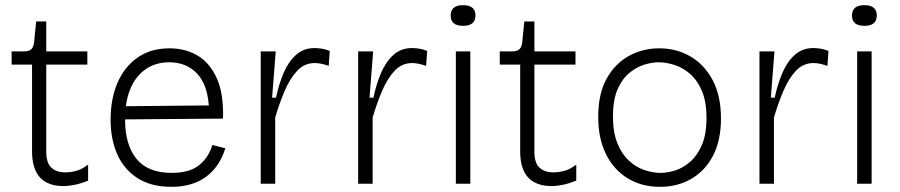

<svg xmlns="http://www.w3.org/2000/svg" viewBox="-20 -711 3482 743"><path d="M226 9Q104 9 104 -125V-461H25V-512H71Q92 -512 101 -520.5Q110 -529 112 -548L120 -628H159V-512H318V-461H159V-124Q159 -81 178.5 -62.5Q198 -44 233 -44Q252 -44 274 -49.5Q296 -55 321 -74V-12Q294 -1 270 4Q246 9 226 9Z M643 12Q565 12 512.5 -21.5Q460 -55 434 -113.5Q408 -172 408 -248Q408 -328 434.5 -390Q461 -452 512 -488Q563 -524 636 -524Q697 -524 744.5 -496Q792 -468 819 -408Q846 -348 843 -252L464 -249V-248Q464 -151 508 -96.5Q552 -42 645 -42Q713 -42 750 -71.5Q787 -101 802 -150L852 -137Q830 -66 777.5 -27Q725 12 643 12ZM635 -470Q567 -470 522.5 -425.5Q478 -381 467 -300L788 -303Q782 -386 741 -428Q700 -470 635 -470Z M989 0V-512H1047L1033 -333H1048Q1059 -385 1077.5 -428.5Q1096 -472 1125.5 -498.5Q1155 -525 1197 -525Q1209 -525 1223.5 -523Q1238 -521 1256 -514L1252 -456Q1238 -461 1224.5 -464Q1211 -467 1198 -467Q1158 -467 1130 -437Q1102 -407 1081.5 -359Q1061 -311 1045 -256V0Z M1366 0V-512H1424L1410 -333H1425Q1436 -385 1454.5 -428.5Q1473 -472 1502.5 -498.5Q1532 -525 1574 -525Q1586 -525 1600.5 -523Q1615 -521 1633 -514L1629 -456Q1615 -461 1601.5 -464Q1588 -467 1575 -467Q1535 -467 1507 -437Q1479 -407 1458.5 -359Q1438 -311 1422 -256V0Z M1744 0V-512H1800V0ZM1772 -611Q1724 -611 1724 -651Q1724 -691 1772 -691Q1820 -691 1820 -651Q1820 -611 1772 -611Z M2115 9Q1993 9 1993 -125V-461H1914V-512H1960Q1981 -512 1990 -520.5Q1999 -529 2001 -548L2009 -628H2048V-512H2207V-461H2048V-124Q2048 -81 2067.5 -62.5Q2087 -44 2122 -44Q2141 -44 2163 -49.5Q2185 -55 2210 -74V-12Q2183 -1 2159 4Q2135 9 2115 9Z M2534 12Q2463 12 2409 -21Q2355 -54 2325 -114.5Q2295 -175 2295 -259Q2295 -348 2327.5 -406.5Q2360 -465 2413.5 -494.5Q2467 -524 2531 -524Q2598 -524 2652 -492.5Q2706 -461 2738 -400.5Q2770 -340 2770 -253Q2770 -167 2739 -108Q2708 -49 2654.5 -18.5Q2601 12 2534 12ZM2537 -42Q2564 -42 2594.5 -52Q2625 -62 2652 -86Q2679 -110 2696.5 -151Q2714 -192 2714 -254Q2714 -317 2696.5 -358.5Q2679 -400 2651 -424.5Q2623 -449 2590.5 -459.5Q2558 -470 2529 -470Q2503 -470 2472.5 -460.5Q2442 -451 2414.5 -428Q2387 -405 2369.5 -364.5Q2352 -324 2352 -261Q2352 -199 2369 -157Q2386 -115 2413.5 -89.5Q2441 -64 2473.5 -53Q2506 -42 2537 -42Z M2919 0V-512H2977L2963 -333H2978Q2989 -385 3007.5 -428.5Q3026 -472 3055.5 -498.5Q3085 -525 3127 -525Q3139 -525 3153.5 -523Q3168 -521 3186 -514L3182 -456Q3168 -461 3154.5 -464Q3141 -467 3128 -467Q3088 -467 3060 -437Q3032 -407 3011.5 -359Q2991 -311 2975 -256V0Z M3297 0V-512H3353V0ZM3325 -611Q3277 -611 3277 -651Q3277 -691 3325 -691Q3373 -691 3373 -651Q3373 -611 3325 -611Z"/></svg>

Font: Bricolage Grotesque 10pt ExtraLight
Style: Regular
Weight: 200
Designer: Mathieu Triay
Foundry: Atelier Triay
Version: Version 1.000; ttfautohint (v1.8.4.7-5d5b);gftools[0.9.32]